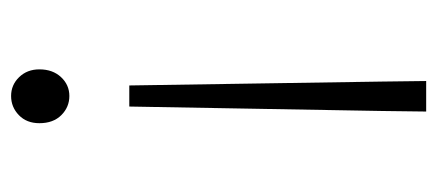

<svg xmlns="http://www.w3.org/2000/svg" viewBox="-241 -340 788 346"><g transform="rotate(-90 153.0 -167.0)"><path d="M126 127 134 -328H172L179 127L180 207H125ZM104 -490Q104 -513 118.5 -527Q133 -541 153 -541Q173 -541 187 -526.5Q201 -512 201 -490Q201 -466 187 -451Q173 -436 153 -436Q133 -436 118.5 -450.5Q104 -465 104 -490Z"/></g></svg>

Font: Nebula Sans Light
Style: Regular
Weight: 300
Designer: Paul D. Hunt for Adobe (as Source Sans)
Foundry: Nebula Entertainment & Broadcasting LLC
Version: Version 1.010